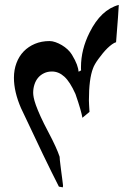

<svg xmlns="http://www.w3.org/2000/svg" viewBox="-20 -743 580 794"><path d="M471.2 -722.7Q470.7 -710 468 -671.6Q465.3 -633.3 460 -568.4Q452.6 -566.4 443.4 -559.8Q434.1 -553.2 424.3 -543.7Q414.6 -534.2 405 -522.5Q395.5 -510.7 387.2 -499.5Q378.9 -488.3 373 -478Q367.2 -467.8 364.7 -460.4Q347.7 -417 347.7 -327.6Q347.7 -321.3 348.4 -309.3Q349.1 -297.4 350.1 -280.3L320.8 -255.9Q318.8 -268.6 311.8 -293.2Q304.7 -317.9 292 -354.5Q269.5 -404.8 246.1 -426Q222.7 -447.3 194.8 -447.3Q176.8 -447.3 162.4 -440.4Q147.9 -433.6 137.9 -421.9Q127.9 -410.2 122.6 -394Q117.2 -377.9 117.2 -358.9Q117.2 -351.6 119.4 -339.6Q121.6 -327.6 128.4 -308.3Q135.3 -289.1 147.7 -261.5Q160.2 -233.9 180.7 -195.3Q197.8 -163.1 209.2 -137.9Q220.7 -112.8 226.6 -94.7Q226.6 -91.3 227.5 -81.3Q228.5 -71.3 230.2 -58.3Q231.9 -45.4 233.6 -31.2Q235.4 -17.1 237.1 -4.9Q238.8 7.3 239.7 15.9Q240.7 24.4 240.7 25.4Q240.7 28.8 239.7 31.7L223.6 28.8Q195.8 -25.4 157.2 -105.5Q118.7 -185.5 66.9 -295.9Q37.6 -363.3 37.6 -421.4Q37.6 -454.1 48.1 -482.2Q58.6 -510.3 77.9 -530.3Q97.2 -550.3 124.5 -561.8Q151.9 -573.2 185.1 -573.2Q196.3 -573.2 209.5 -568.6Q222.7 -564 235.6 -556.4Q248.5 -548.8 259.5 -538.6Q270.5 -528.3 277.3 -517.1Q291.5 -493.7 297.9 -476.3Q304.2 -459 304.7 -446.8Q306.6 -447.3 309.3 -448.5Q312 -449.7 315.4 -452.1Q314.9 -454.6 314.9 -458.5V-465.8Q314.9 -538.1 350.6 -608.9Q397.5 -703.1 471.2 -722.7Z"/></svg>

Font: SakalBharati
Style: Regular
Weight: 400
Designer: CDAC GIST
Foundry: CDAC
Version: 13.02